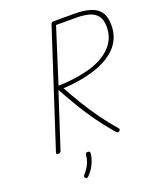

<svg xmlns="http://www.w3.org/2000/svg" viewBox="-218 -1131 1290 1540"><g transform="rotate(-20 427.5 -361.5)"><path d="M102 14Q93 14 88.5 10.5Q84 7 87 -1L406 -981Q409 -990 413 -994Q417 -998 430 -998H606Q688 -998 743.5 -980.5Q799 -963 827 -922.5Q855 -882 855 -812Q855 -750 834 -701Q813 -652 774.5 -615Q736 -578 685 -551Q634 -524 574 -506.5Q514 -489 450 -479Q386 -469 321 -466Q363 -388 410 -311Q457 -234 510 -160Q563 -86 625 -15Q632 -8 631.5 -2Q631 4 623 11Q613 18 606.5 14.5Q600 11 590 0Q524 -77 469 -154.5Q414 -232 367 -311Q320 -390 278 -468L126 -1Q123 7 118.5 10.5Q114 14 102 14ZM290 -499Q324 -499 369 -503Q414 -507 464 -515Q514 -523 564 -537.5Q614 -552 659 -575.5Q704 -599 739.5 -632.5Q775 -666 795 -710Q815 -754 815 -812Q815 -870 791 -903Q767 -936 721 -949.5Q675 -963 607 -963H438ZM240 270Q234 264 233.5 258.5Q233 253 238 246Q258 223 272.5 200.5Q287 178 296 153.5Q305 129 307 99Q308 88 313.5 84Q319 80 328 80Q338 80 342.5 84Q347 88 347 96Q347 111 340 138.5Q333 166 315.5 199.5Q298 233 265 267Q260 272 253 274.5Q246 277 240 270Z"/></g></svg>

Font: Playwrite BE VLG Thin
Style: Regular
Weight: 250
Designer: Veronika Burian, José Scaglione
Foundry: TypeTogether
Version: Version 1.002